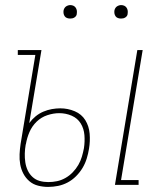

<svg xmlns="http://www.w3.org/2000/svg" viewBox="-20 -727 640 755"><path d="M432 0 520 -530H541L456 -19H525V0ZM169 8Q169 8 169 8Q169 8 169 8Q149 8 129.5 3Q110 -2 95.5 -14.5Q81 -27 72 -44Q63 -61 59.5 -80.5Q56 -100 57 -120.5Q58 -141 61 -161L119 -511H50V-530H143L95 -243Q106 -258 120 -269.5Q134 -281 150.5 -288Q167 -295 184 -298Q201 -301 217 -301Q247 -301 274 -289.5Q301 -278 315.5 -254.5Q330 -231 332.5 -201.5Q335 -172 330 -142Q327 -123 321 -103.5Q315 -84 304.5 -66.5Q294 -49 279 -34Q264 -19 246 -9.5Q228 0 208.5 4Q189 8 169 8ZM170 -11Q187 -11 204 -14.5Q221 -18 237 -27Q253 -36 266 -49.5Q279 -63 288 -78.5Q297 -94 302 -111Q307 -128 310 -144Q314 -170 312 -195.5Q310 -221 297.5 -241.5Q285 -262 262 -272Q239 -282 213 -282Q190 -282 166 -274Q142 -266 124 -248.5Q106 -231 96 -208Q86 -185 82 -161L81 -158Q78 -141 77.5 -123.5Q77 -106 79.5 -89Q82 -72 89 -57Q96 -42 108 -31Q120 -20 136 -15.5Q152 -11 170 -11ZM456 -654Q450 -654 444 -656Q438 -658 434.5 -663Q431 -668 430 -674Q429 -680 430 -686Q431 -691 433.5 -695Q436 -699 439.5 -701.5Q443 -704 447.5 -705.5Q452 -707 456 -707Q463 -707 468.5 -704.5Q474 -702 477.5 -697Q481 -692 482 -686Q483 -680 482 -674Q482 -669 479.5 -665Q477 -661 473 -658.5Q469 -656 465 -655Q461 -654 456 -654ZM256 -654Q250 -654 244 -656Q238 -658 234.5 -663Q231 -668 230 -674Q229 -680 230 -686Q231 -691 233.5 -695Q236 -699 239.5 -701.5Q243 -704 247.5 -705.5Q252 -707 256 -707Q263 -707 268.5 -704.5Q274 -702 277.5 -697Q281 -692 282 -686Q283 -680 282 -674Q282 -669 279.5 -665Q277 -661 273 -658.5Q269 -656 265 -655Q261 -654 256 -654Z"/></svg>

Font: Iosevka Curly Slab ThEx
Style: Italic
Weight: 100
Width: 7
Italic angle: -9°
Monospace: yes
Designer: Belleve Invis
Foundry: Belleve Invis
Version: Version 11.1.0; ttfautohint (v1.8.3)